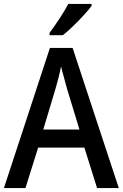

<svg xmlns="http://www.w3.org/2000/svg" viewBox="-20 -961 627 981"><path d="M476 0 411 -207H175L110 0H0L235 -716H351L587 0ZM322 -509Q317 -530 307 -564.5Q297 -599 292 -622Q287 -595 278.5 -562Q270 -529 264 -509L201 -299H386ZM448 -931Q434 -912 408 -883.5Q382 -855 353 -827Q324 -799 301 -781H233V-793Q257 -825 284 -866Q311 -907 329 -941H448Z"/></svg>

Font: Noto Sans Gurmukhi SemiCondensed Medium
Style: Regular
Weight: 500
Width: 4
Designer: Jelle Bosma - Monotype Design Team
Foundry: Monotype Imaging Inc.
Version: Version 2.004; ttfautohint (v1.8.4.7-5d5b)